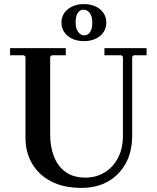

<svg xmlns="http://www.w3.org/2000/svg" viewBox="-20 -904 762 934"><path d="M488 -635V-670H693V-635H630L623 -628V-245Q623 -166 591.5 -109Q560 -52 505 -21Q450 10 378 10Q288 10 227 -22.5Q166 -55 135 -110Q104 -165 104 -233V-628L97 -635H29V-670H300V-635H232L224 -628V-250Q224 -190 242.5 -142.5Q261 -95 299 -67.5Q337 -40 396 -40Q446 -40 487 -64Q528 -88 553 -134Q578 -180 578 -245V-628L570 -635ZM388 -884Q436 -884 466.5 -859Q497 -834 497 -794Q497 -754 466.5 -729Q436 -704 388 -704Q341 -704 310 -729Q279 -754 279 -794Q279 -834 310 -859Q341 -884 388 -884ZM390 -732Q408 -732 418.5 -748.5Q429 -765 429 -793Q429 -825 416.5 -841Q404 -857 386 -857Q369 -857 358.5 -841Q348 -825 348 -795Q348 -765 360.5 -748.5Q373 -732 390 -732Z"/></svg>

Font: Brygada 1918 SemiBold
Style: Regular
Weight: 600
Designer: Mateusz Machalski | Borys Kosmynka | Przemek Hoffer
Foundry: NIEPODLEGLA 2018
Version: Version 3.006